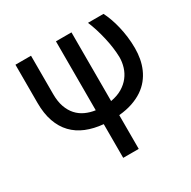

<svg xmlns="http://www.w3.org/2000/svg" viewBox="-171 -712 1107 1111"><g transform="rotate(-30 383.0 -156.0)"><path d="M175.4 -545.5V-289.4Q175.4 -239.7 188.2 -203.5Q201 -167.3 223.4 -142.6Q245.7 -117.9 276.3 -103.9Q306.8 -89.8 342 -84.9V-545.5H445.7V-86.6Q490.4 -94.5 522.4 -113.6Q554.3 -132.8 574.8 -159.3Q595.2 -185.7 604.9 -217.5Q614.7 -249.3 614.7 -282.7Q614 -314.3 609.4 -348Q604.8 -381.7 596.9 -415.8Q589.1 -449.9 578.8 -483Q568.5 -516 556.1 -545.5H659.8Q671.2 -523.4 681.8 -494.3Q692.5 -465.2 700.6 -431.3Q708.8 -397.4 713.6 -359.6Q718.4 -321.7 718.4 -282.7Q718.4 -247.2 712.2 -213.2Q706 -179.3 692.6 -148.8Q679.3 -118.3 658 -91.8Q636.7 -65.3 606.4 -44.9Q576 -24.5 536 -10.8Q496.1 2.8 445.7 7.5V233H342V7.8Q279.5 2.1 229.4 -18.3Q179.3 -38.7 144.2 -75.3Q109 -111.9 90.2 -165.3Q71.4 -218.8 71.4 -290.1V-545.5Z"/></g></svg>

Font: Cannonade Med
Style: Regular
Weight: 500
Designer: Rasmus Andersson
Foundry: rsms
Version: Version 3.012;git-f93a4a705